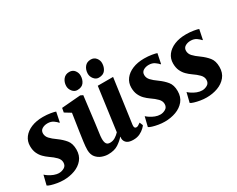

<svg xmlns="http://www.w3.org/2000/svg" viewBox="-102 -1245 2104 1704"><g transform="rotate(-30 950.0 -393.5)"><path d="M381 -450H376Q366 -463.5 341.5 -481Q317 -498.5 281.5 -498.5Q249.5 -498.5 226 -484Q202.5 -469.5 202.5 -440Q202.5 -410.5 224 -386.5Q245.5 -362.5 289.5 -331.5Q331 -301.5 360 -266Q389 -230.5 389 -169Q389 -108.5 356.2 -68.8Q323.5 -29 270.5 -9.5Q217.5 10 156 10Q124.5 10 92 4.5Q59.5 -1 34.2 -8.8Q9 -16.5 -0.5 -24L23.5 -121H25Q35 -111 55.2 -97.8Q75.5 -84.5 101.2 -74.5Q127 -64.5 153.5 -64.5Q180 -64.5 205.8 -79.2Q231.5 -94 231.5 -128Q231.5 -157.5 207.5 -182.5Q183.5 -207.5 142.5 -235.5Q119.5 -251.5 97.5 -273.5Q75.5 -295.5 61.2 -326.5Q47 -357.5 47 -400.5Q47 -450 75.5 -487.8Q104 -525.5 155.2 -546.8Q206.5 -568 274.5 -568Q315 -568 352.2 -561.8Q389.5 -555.5 401.5 -550Z M612.5 10Q582.5 10 550 -1.8Q517.5 -13.5 494.5 -40.8Q471.5 -68 470.5 -115Q470.5 -149.5 477.2 -198Q484 -246.5 490.5 -292L517.5 -471L455.5 -509L463.5 -552L657.5 -568L682.5 -556L649.5 -288Q644.5 -244.5 638 -202.2Q631.5 -160 631.5 -138Q631.5 -102 642.8 -86.5Q654 -71 678.5 -71Q708 -71 732.8 -86.5Q757.5 -102 775.5 -122L835.5 -564H992.5L929.5 -110Q924.5 -73 949.5 -73Q958 -73 966.5 -77.2Q975 -81.5 993.5 -95L1007.5 -61Q1002.5 -52.5 985 -35.5Q967.5 -18.5 938.8 -4.2Q910 10 871.5 10Q831 10 810 -4Q789 -18 783.5 -42Q780.5 -55 783.5 -71L781.5 -72Q757 -43 717 -16.5Q677 10 612.5 10ZM660.5 -621Q631.5 -621 611.2 -646.2Q591 -671.5 591.5 -702Q592.5 -741.5 614.8 -769.2Q637 -797 676.5 -797Q711.5 -797 730.2 -772.5Q749 -748 749 -719Q749 -679 728.2 -650Q707.5 -621 660.5 -621ZM881 -621Q852 -621 831.8 -646.2Q811.5 -671.5 812 -702Q813 -741.5 834.8 -769.2Q856.5 -797 897 -797Q931 -797 950.5 -772.5Q970 -748 969.5 -719Q969 -679 948 -650Q927 -621 881 -621Z M1418.5 -450H1413.5Q1403.5 -463.5 1379 -481Q1354.5 -498.5 1319 -498.5Q1287 -498.5 1263.5 -484Q1240 -469.5 1240 -440Q1240 -410.5 1261.5 -386.5Q1283 -362.5 1327 -331.5Q1368.5 -301.5 1397.5 -266Q1426.5 -230.5 1426.5 -169Q1426.5 -108.5 1393.8 -68.8Q1361 -29 1308 -9.5Q1255 10 1193.5 10Q1162 10 1129.5 4.5Q1097 -1 1071.8 -8.8Q1046.5 -16.5 1037 -24L1061 -121H1062.5Q1072.5 -111 1092.8 -97.8Q1113 -84.5 1138.8 -74.5Q1164.5 -64.5 1191 -64.5Q1217.5 -64.5 1243.2 -79.2Q1269 -94 1269 -128Q1269 -157.5 1245 -182.5Q1221 -207.5 1180 -235.5Q1157 -251.5 1135 -273.5Q1113 -295.5 1098.8 -326.5Q1084.5 -357.5 1084.5 -400.5Q1084.5 -450 1113 -487.8Q1141.5 -525.5 1192.8 -546.8Q1244 -568 1312 -568Q1352.5 -568 1389.8 -561.8Q1427 -555.5 1439 -550Z M1847 -450H1842Q1832 -463.5 1807.5 -481Q1783 -498.5 1747.5 -498.5Q1715.5 -498.5 1692 -484Q1668.5 -469.5 1668.5 -440Q1668.5 -410.5 1690 -386.5Q1711.5 -362.5 1755.5 -331.5Q1797 -301.5 1826 -266Q1855 -230.5 1855 -169Q1855 -108.5 1822.2 -68.8Q1789.5 -29 1736.5 -9.5Q1683.5 10 1622 10Q1590.5 10 1558 4.5Q1525.5 -1 1500.2 -8.8Q1475 -16.5 1465.5 -24L1489.5 -121H1491Q1501 -111 1521.2 -97.8Q1541.5 -84.5 1567.2 -74.5Q1593 -64.5 1619.5 -64.5Q1646 -64.5 1671.8 -79.2Q1697.5 -94 1697.5 -128Q1697.5 -157.5 1673.5 -182.5Q1649.5 -207.5 1608.5 -235.5Q1585.5 -251.5 1563.5 -273.5Q1541.5 -295.5 1527.2 -326.5Q1513 -357.5 1513 -400.5Q1513 -450 1541.5 -487.8Q1570 -525.5 1621.2 -546.8Q1672.5 -568 1740.5 -568Q1781 -568 1818.2 -561.8Q1855.5 -555.5 1867.5 -550Z"/></g></svg>

Font: Merriweather Black
Style: Italic
Weight: 900
Italic angle: -7.8°
Designer: Eben Sorkin
Foundry: Eben Sorkin
Version: Version 2.200;gftools[0.9.31]